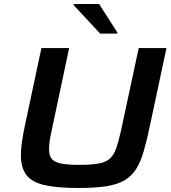

<svg xmlns="http://www.w3.org/2000/svg" viewBox="-20 -927 852 955"><path d="M369 8Q263 8 200.5 -6.5Q138 -21 111 -57Q84 -93 84 -156Q84 -186 89.5 -223.5Q95 -261 105 -308L186 -688H324L237 -278Q230 -247 227 -224.5Q224 -202 224 -183Q224 -153 237.5 -136.5Q251 -120 284.5 -113.5Q318 -107 374 -107Q434 -107 470.5 -113.5Q507 -120 527 -138.5Q547 -157 558.5 -190.5Q570 -224 582 -278L670 -688H808L727 -308Q711 -231 695.5 -177Q680 -123 657.5 -87Q635 -51 599 -30Q563 -9 507.5 -0.5Q452 8 369 8ZM478 -760 346 -902 347 -907H473L564 -765L563 -760Z"/></svg>

Font: Saira Expanded SemiBold
Style: Italic
Weight: 600
Width: 7
Italic angle: -12°
Designer: Hector Gatti with collaboration of the Omnibus-Type team
Foundry: Omnibus-Type
Version: Version 1.101